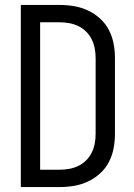

<svg xmlns="http://www.w3.org/2000/svg" viewBox="-20 -755 540 775"><path d="M64 0V-735H222Q251 -735 280 -730Q309 -725 335.5 -712.5Q362 -700 384 -680Q406 -660 419.5 -634Q433 -608 438.5 -579Q444 -550 444 -521V-215Q444 -185 438.5 -156Q433 -127 419.5 -101Q406 -75 384 -55Q362 -35 335.5 -22.5Q309 -10 280 -5Q251 0 222 0ZM142 -70H221Q241 -70 260 -73.5Q279 -77 296.5 -85.5Q314 -94 328 -108Q342 -122 350.5 -139.5Q359 -157 362.5 -176Q366 -195 366 -215V-521Q366 -540 362.5 -559Q359 -578 350.5 -595.5Q342 -613 328 -627Q314 -641 296.5 -649.5Q279 -658 260 -661.5Q241 -665 221 -665H142Z"/></svg>

Font: Iosevka MaddieWtf
Style: Regular
Weight: 400
Monospace: yes
Designer: Belleve Invis
Foundry: Belleve Invis
Version: Version 31.3.0; ttfautohint (v1.8.3)